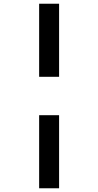

<svg xmlns="http://www.w3.org/2000/svg" viewBox="-20 -781 528 1030"><path d="M190 -369V-761H297V-369ZM190 229V-163H297V229Z"/></svg>

Font: Noto Sans SemiCondensed
Style: Bold Italic
Weight: 700
Width: 4
Italic angle: -12°
Designer: Monotype Design Team
Foundry: Monotype Imaging Inc.
Version: Version 2.013; ttfautohint (v1.8.4.7-5d5b)